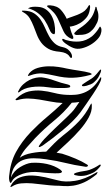

<svg xmlns="http://www.w3.org/2000/svg" viewBox="-20 -732 420 757"><path d="M377 -447Q372 -435 367.5 -427Q363 -419 351 -408Q346 -403 337.5 -399.5Q329 -396 321.5 -394Q314 -392 308.5 -392Q303 -392 303 -396Q303 -398 311.5 -403.5Q320 -409 323 -411Q335 -418 341.5 -422.5Q348 -427 352.5 -431.5Q357 -436 361.5 -441Q366 -446 373 -455Q378 -460 378.5 -456.5Q379 -453 377 -447ZM334 -436Q315 -431 299 -428.5Q283 -426 267 -425.5Q251 -425 233.5 -427Q216 -429 195 -434Q173 -439 150 -442Q127 -445 97 -434Q96 -434 93 -433Q90 -432 90 -433Q90 -435 92 -438Q94 -441 95 -443Q108 -458 128 -464Q148 -470 169.5 -470.5Q191 -471 210.5 -468Q230 -465 242 -462Q267 -457 291.5 -453.5Q316 -450 334 -445Q336 -444 340.5 -441.5Q345 -439 334 -436ZM257 -392Q257 -388 252.5 -387Q248 -386 247 -386Q241 -385 230 -385Q219 -385 208 -385Q197 -385 186 -386Q175 -387 169 -388Q134 -393 103.5 -388.5Q73 -384 56 -369Q51 -366 51 -369Q51 -371 52 -372Q52 -373 53 -374Q60 -389 71.5 -399.5Q83 -410 96 -416.5Q109 -423 122 -425.5Q135 -428 145 -427Q169 -424 194.5 -414.5Q220 -405 247 -399Q248 -399 252.5 -397Q257 -395 257 -392ZM377 -82Q378 -80 375.5 -76.5Q373 -73 371 -71Q359 -57 348 -51.5Q337 -46 321 -41Q313 -39 304.5 -38.5Q296 -38 288.5 -39Q281 -40 276 -41.5Q271 -43 272 -46Q273 -49 282 -51.5Q291 -54 296 -55Q306 -57 314 -58Q322 -59 332 -62Q352 -69 370 -81Q372 -83 374.5 -83Q377 -83 377 -82ZM360 -44Q334 -23 311.5 -13Q289 -3 268.5 0Q248 3 230 1.5Q212 0 197 0Q176 -1 153 -4Q130 -7 107 -9Q84 -11 63.5 -9Q43 -7 28 3Q23 6 22 5Q19 5 22 2Q22 1 23 -1Q36 -24 58.5 -32.5Q81 -41 106.5 -40Q132 -39 159 -33Q186 -27 208 -21Q236 -13 275.5 -19Q315 -25 360 -52Q366 -56 364 -51Q362 -46 360 -44ZM223 -53Q223 -51 218.5 -50Q214 -49 212 -49Q200 -48 175.5 -49.5Q151 -51 136 -53Q119 -55 102 -53.5Q85 -52 70 -47Q55 -42 44 -35Q33 -28 28 -19Q26 -16 24.5 -13Q23 -10 21 -11Q18 -13 16.5 -21Q15 -29 16 -38Q21 -92 43 -132.5Q65 -173 101 -211Q133 -244 165.5 -271Q198 -298 227 -326Q203 -327 180 -331.5Q157 -336 135 -339.5Q113 -343 92 -343.5Q71 -344 51 -338Q46 -336 42.5 -337.5Q39 -339 45 -344Q69 -366 94 -371.5Q119 -377 144 -374.5Q169 -372 194 -365.5Q219 -359 244 -358Q261 -357 278 -358.5Q295 -360 311.5 -366.5Q328 -373 343.5 -386Q359 -399 373 -422Q377 -428 378 -428Q379 -428 379 -424V-421Q378 -413 369 -397Q360 -381 347 -361.5Q334 -342 320.5 -322.5Q307 -303 297 -289Q285 -273 267 -255Q249 -237 228 -219.5Q207 -202 186 -186Q165 -170 148 -158Q146 -157 140.5 -154Q135 -151 133 -153Q132 -154 135 -159Q138 -164 140 -166Q145 -173 154.5 -183.5Q164 -194 175.5 -205Q187 -216 197.5 -226.5Q208 -237 216 -244Q232 -259 243 -269.5Q254 -280 262.5 -289Q271 -298 277.5 -307.5Q284 -317 293 -330Q288 -329 278 -328Q268 -327 263 -327Q232 -288 193.5 -256.5Q155 -225 119 -188Q104 -171 87 -152.5Q70 -134 58 -110Q75 -123 105 -128.5Q135 -134 162 -134Q179 -152 194.5 -167.5Q210 -183 230 -199Q264 -225 291 -253.5Q318 -282 336 -318Q340 -326 341 -323Q342 -320 342 -315Q343 -293 329.5 -268.5Q316 -244 295 -220Q274 -196 249 -172.5Q224 -149 203 -130Q208 -129 214 -128Q220 -127 225 -126Q251 -118 278 -106.5Q305 -95 322 -84Q329 -80 326 -77Q322 -73 314 -75Q272 -81 238.5 -89.5Q205 -98 162 -104Q136 -108 112.5 -108Q89 -108 70.5 -101Q52 -94 39.5 -77.5Q27 -61 23 -32Q34 -58 59 -73Q84 -88 104 -90Q135 -92 165 -85.5Q195 -79 218 -63Q219 -62 222.5 -58.5Q226 -55 223 -53ZM378 -601Q376 -590 364.5 -577.5Q353 -565 337 -555.5Q321 -546 302.5 -541.5Q284 -537 269 -543Q261 -546 252.5 -551Q244 -556 237.5 -561Q231 -566 227.5 -570.5Q224 -575 226 -578Q228 -580 232.5 -577.5Q237 -575 241 -574Q268 -566 294 -568.5Q320 -571 343 -589Q350 -595 358.5 -605Q367 -615 371 -623Q374 -628 375 -627Q380 -622 380 -614Q380 -606 378 -601ZM75 -690Q100 -689 115 -679Q130 -669 140 -654.5Q150 -640 157.5 -622.5Q165 -605 173.5 -589.5Q182 -574 194.5 -562Q207 -550 228 -546Q241 -543 248.5 -536.5Q256 -530 260 -523Q264 -516 264 -510Q264 -504 263 -504Q258 -503 256.5 -506Q255 -509 251 -513.5Q247 -518 239 -522Q231 -526 215 -528Q187 -530 170 -540Q153 -550 142.5 -564Q132 -578 125.5 -595Q119 -612 112.5 -628.5Q106 -645 97.5 -659.5Q89 -674 73 -683Q68 -685 66.5 -688Q65 -691 75 -690ZM166 -708Q166 -711 171.5 -711Q177 -711 178 -711Q206 -709 220.5 -692.5Q235 -676 243 -658Q252 -662 263 -665.5Q274 -669 285 -673.5Q296 -678 305.5 -683.5Q315 -689 321 -697Q324 -700 327.5 -706.5Q331 -713 333 -712Q334 -712 335 -708.5Q336 -705 334 -694Q331 -674 319.5 -661Q308 -648 295 -640.5Q282 -633 270.5 -630Q259 -627 255 -627Q259 -611 262 -603Q265 -595 266.5 -592Q268 -589 268.5 -588Q269 -587 269 -584Q270 -577 262 -579Q240 -588 230.5 -608.5Q221 -629 211 -652Q203 -670 193 -681.5Q183 -693 166 -706ZM92 -700Q99 -704 108.5 -705Q118 -706 129 -705Q148 -704 161.5 -694.5Q175 -685 183 -670.5Q191 -656 194.5 -638.5Q198 -621 197 -605Q197 -603 196 -600Q195 -597 193 -597Q182 -598 175 -616Q168 -634 155 -654Q144 -669 129.5 -680.5Q115 -692 95 -698H93Q90 -698 92 -700ZM282 -594Q274 -595 273 -598.5Q272 -602 277 -606Q284 -614 295 -621Q306 -628 317 -637.5Q328 -647 338 -660Q348 -673 354 -694Q356 -699 356 -702.5Q356 -706 359 -705Q361 -705 363 -693Q368 -682 368 -668Q368 -654 363 -643Q355 -626 346 -616Q337 -606 327 -601Q317 -596 305.5 -595Q294 -594 282 -594Z"/></svg>

Font: Akronim
Style: Regular
Weight: 400
Designer: Grzegorz Klimczewski
Foundry: Fonty.PL
Version: Version 1.002